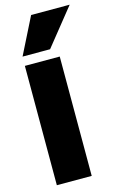

<svg xmlns="http://www.w3.org/2000/svg" viewBox="-135 -955 624 1010"><g transform="rotate(-15 177.0 -450.0)"><path d="M354 -899.9 193.8 -700.2H43.9L144 -899.9ZM43 -649.9H232.9V0H43Z"/></g></svg>

Font: Overused Grotesk Black
Style: Regular
Weight: 900
Version: Version 0.002